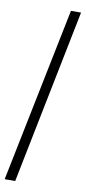

<svg xmlns="http://www.w3.org/2000/svg" viewBox="-98 -796 426 954"><g transform="rotate(10 115.0 -319.5)"><path d="M0 121 179 -760H230L53 121Z"/></g></svg>

Font: Noto Serif Tamil ExtraCondensed Medium
Style: Regular
Weight: 500
Width: 2
Designer: Indian Type Foundry, Tom Grace, and the Monotype Design Team
Foundry: Monotype Imaging Inc.
Version: Version 2.004; ttfautohint (v1.8.4.7-5d5b)